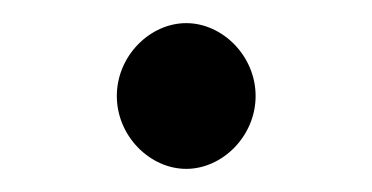

<svg xmlns="http://www.w3.org/2000/svg" viewBox="-20 -422 322 166"><path d="M81 -339C81 -304.3 109.7 -276 141 -276C172.3 -276 201 -304.3 201 -339C201 -373.7 172.3 -402 141 -402C109.7 -402 81 -373.7 81 -339Z"/></svg>

Font: Hussar Ekologiczny
Style: Regular
Weight: 400
Foundry: Cannot Into Space Fonts
Version: Version 0.97